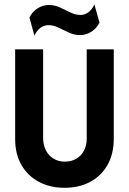

<svg xmlns="http://www.w3.org/2000/svg" viewBox="-20 -853 596 887"><path d="M277.8 14.6Q211.8 14.6 160.4 -12.5Q109 -39.6 79.5 -89.9Q50 -140.3 50 -210.4V-625H179.2V-216.7Q179.2 -183.3 192 -158.3Q204.9 -133.3 227.8 -119.8Q250.7 -106.2 279.9 -106.2Q309 -106.2 331.9 -119.4Q354.9 -132.6 367.7 -156.6Q380.6 -180.6 380.6 -212.5V-625H505.6V-212.5Q505.6 -141.7 476.4 -90.6Q447.2 -39.6 396.2 -12.5Q345.1 14.6 277.8 14.6ZM138.9 -688.2 116 -772.2Q129.9 -800 154.2 -814.9Q178.5 -829.9 205.6 -829.9Q232.6 -829.9 257.3 -818.4Q281.9 -806.9 305.2 -795.5Q328.5 -784 351.4 -784Q372.9 -784 389.2 -796.9Q405.6 -809.7 416 -832.6L439.6 -748.6Q425.7 -720.8 401.4 -705.9Q377.1 -691 350 -691Q323.6 -691 298.6 -702.4Q273.6 -713.9 250.3 -725.3Q227.1 -736.8 204.2 -736.8Q182.6 -736.8 166 -724Q149.3 -711.1 138.9 -688.2Z"/></svg>

Font: Afacad Flux
Style: Bold
Weight: 700
Designer: Kristian Moeller
Foundry: Dicotype
Version: Version 1.100